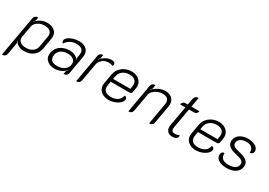

<svg xmlns="http://www.w3.org/2000/svg" viewBox="10 -1596 3841 2742"><g transform="rotate(30 1930.5 -225.0)"><path d="M111 -449Q121 -509 181 -509L170 -452Q155 -438 146 -426L147 -422Q232 -509 328 -509Q406 -509 451.5 -472Q497 -435 497 -372Q497 -357 494 -340L463 -159Q449 -80 389 -35.5Q329 9 237 9Q189 9 152 -11Q115 -31 86 -72L83 -67Q89 -56 99 -43L65 154Q54 209 -5 209ZM403 -160 435 -339Q437 -348 437 -364Q437 -408 406 -431.5Q375 -455 313 -455Q275 -455 240 -440Q205 -425 181 -399.5Q157 -374 152 -344L118 -155Q116 -143 116 -138Q116 -96 150.5 -70.5Q185 -45 243 -45Q308 -45 351 -76Q394 -107 403 -160Z M578 -126Q578 -184 607 -229.5Q636 -275 688.5 -300.5Q741 -326 809 -326Q910 -326 959 -252L962 -254Q951 -271 946 -278L956 -337Q959 -354 959 -368Q959 -456 844 -456Q731 -456 670 -362Q661 -369 656 -379Q651 -389 651 -399Q651 -428 682 -453.5Q713 -479 760.5 -494Q808 -509 855 -509Q931 -509 974.5 -473Q1018 -437 1018 -373Q1018 -355 1015 -337L964 -47Q953 9 895 9L905 -43Q926 -62 931 -69L928 -72Q892 -35 845.5 -13Q799 9 745 9Q672 9 625 -28Q578 -65 578 -126ZM929 -179Q929 -224 896 -248.5Q863 -273 801 -273Q728 -273 684 -235Q640 -197 640 -134Q640 -89 669.5 -66Q699 -43 757 -43Q833 -43 881 -81Q929 -119 929 -179Z M1223 -336 1172 -46Q1162 9 1103 9L1184 -452Q1195 -509 1252 -509L1241 -447Q1224 -430 1216 -419L1218 -415Q1300 -509 1394 -509Q1420 -509 1436.5 -498Q1453 -487 1453 -469Q1453 -455 1441 -440Q1430 -447 1410.5 -451Q1391 -455 1371 -455Q1318 -455 1274.5 -420Q1231 -385 1223 -336Z M1462 -138Q1462 -153 1465 -169L1493 -328Q1502 -381 1535 -422Q1568 -463 1617.5 -486Q1667 -509 1726 -509Q1776 -509 1815 -489.5Q1854 -470 1875.5 -436Q1897 -402 1897 -359Q1897 -344 1894 -329L1881 -260Q1880 -250 1869.5 -241Q1859 -232 1848 -232H1535L1524 -170Q1521 -155 1521 -141Q1521 -94 1552.5 -69Q1584 -44 1644 -44Q1711 -44 1754 -75Q1797 -106 1806 -160Q1823 -160 1835 -149Q1847 -138 1847 -123Q1847 -90 1816.5 -59.5Q1786 -29 1736.5 -10Q1687 9 1635 9Q1557 9 1509.5 -31.5Q1462 -72 1462 -138ZM1828 -284 1836 -329Q1839 -344 1839 -357Q1839 -404 1807 -430Q1775 -456 1717 -456Q1652 -456 1607 -421.5Q1562 -387 1552 -329L1544 -284Z M2045 -452Q2056 -509 2113 -509L2101 -442L2078 -419L2080 -415Q2119 -457 2173.5 -483Q2228 -509 2279 -509Q2348 -509 2389 -472Q2430 -435 2430 -374Q2430 -358 2427 -340L2375 -46Q2366 9 2306 9L2367 -338Q2370 -353 2370 -367Q2370 -455 2264 -455Q2224 -455 2184 -438Q2144 -421 2116.5 -393.5Q2089 -366 2084 -336L2033 -46Q2023 9 1964 9Z M2581 -93Q2581 -107 2584 -123L2641 -447H2554Q2558 -472 2574 -486Q2590 -500 2613 -500H2651L2669 -604Q2674 -630 2692 -644.5Q2710 -659 2739 -659L2710 -500H2843Q2839 -475 2823 -461Q2807 -447 2784 -447H2701L2644 -124Q2641 -109 2641 -97Q2641 -70 2656 -57.5Q2671 -45 2704 -45Q2734 -45 2770 -63Q2773 -57 2773 -48Q2773 -23 2749 -7Q2725 9 2689 9Q2638 9 2609.5 -18.5Q2581 -46 2581 -93Z M2900 -138Q2900 -153 2903 -169L2931 -328Q2940 -381 2973 -422Q3006 -463 3055.5 -486Q3105 -509 3164 -509Q3214 -509 3253 -489.5Q3292 -470 3313.5 -436Q3335 -402 3335 -359Q3335 -344 3332 -329L3319 -260Q3318 -250 3307.5 -241Q3297 -232 3286 -232H2973L2962 -170Q2959 -155 2959 -141Q2959 -94 2990.5 -69Q3022 -44 3082 -44Q3149 -44 3192 -75Q3235 -106 3244 -160Q3261 -160 3273 -149Q3285 -138 3285 -123Q3285 -90 3254.5 -59.5Q3224 -29 3174.5 -10Q3125 9 3073 9Q2995 9 2947.5 -31.5Q2900 -72 2900 -138ZM3266 -284 3274 -329Q3277 -344 3277 -357Q3277 -404 3245 -430Q3213 -456 3155 -456Q3090 -456 3045 -421.5Q3000 -387 2990 -329L2982 -284Z M3400 -103Q3400 -131 3413.5 -146.5Q3427 -162 3452 -163Q3449 -102 3481 -73Q3513 -44 3582 -44Q3653 -44 3692 -71Q3731 -98 3731 -146Q3731 -177 3702.5 -195.5Q3674 -214 3600 -230Q3523 -247 3485.5 -277.5Q3448 -308 3448 -356Q3448 -401 3473 -435.5Q3498 -470 3543.5 -489.5Q3589 -509 3647 -509Q3695 -509 3733.5 -495Q3772 -481 3794 -456.5Q3816 -432 3816 -401Q3816 -376 3801.5 -362Q3787 -348 3760 -346L3761 -360Q3761 -406 3730.5 -432Q3700 -458 3644 -458Q3584 -458 3546.5 -431Q3509 -404 3509 -361Q3509 -331 3534.5 -313.5Q3560 -296 3620 -283Q3708 -264 3749.5 -232.5Q3791 -201 3791 -151Q3791 -77 3734 -34Q3677 9 3577 9Q3500 9 3450 -22.5Q3400 -54 3400 -103Z"/></g></svg>

Font: K2D ExtraLight
Style: Italic
Weight: 275
Italic angle: -10°
Designer: Katatrad Aksorn Co.,Ltd.
Foundry: Cadson Demak Co.,Ltd.
Version: Version 1.000; ttfautohint (v1.6)